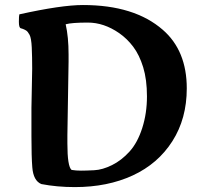

<svg xmlns="http://www.w3.org/2000/svg" viewBox="-20 -743 834 775"><path d="M106.9 -307.1 109.9 -465.3Q109.9 -513.2 108.2 -551Q106.4 -588.9 99.4 -602.3Q92.3 -615.7 85.4 -619.9Q78.6 -624 71.8 -626.5Q64.9 -628.9 64 -628.9Q56.2 -630.9 56.2 -655Q56.2 -679.2 58.1 -685.1Q228 -722.7 314.9 -722.7Q522.5 -722.7 637.2 -622.6Q733.9 -538.6 733.9 -386.2Q733.9 -264.2 675.8 -173.1Q617.7 -82 515.9 -34.9Q414.1 12.2 282.2 12.2Q210 12.2 147 0Q114.7 -13.2 110.4 -67.4Q106.9 -109.4 106.9 -193.8ZM256.8 -494.1 252 -197.3V-164.1Q252 -70.8 269 -57.1Q286.6 -54.2 306.6 -54.2Q326.7 -54.2 360.4 -55.9Q394 -57.6 432.4 -76.7Q470.7 -95.7 502.9 -131.3Q535.2 -167 554.2 -226.3Q573.2 -285.6 573.2 -353.8Q573.2 -421.9 557.9 -471.7Q542.5 -521.5 517.8 -554.2Q493.2 -586.9 460.9 -609.4Q399.4 -651.9 334.5 -651.9Q269.5 -651.9 245.1 -645Q256.8 -593.8 256.8 -523.4Z"/></svg>

Font: Marko One
Style: Regular
Weight: 400
Designer: Zhenya Spizhovyi
Foundry: Cyreal
Version: Version 1.003